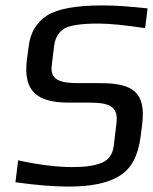

<svg xmlns="http://www.w3.org/2000/svg" viewBox="-20 -679 565 709"><path d="M350 -372H272C207 -372 164 -381 171 -437L180 -511C184 -540 197 -561 218 -574C240 -586 282 -592 344 -592C386 -592 443 -586 516 -575L525 -648C461 -655 406 -659 359 -659C262 -659 194 -647 154 -622C115 -597 92 -559 86 -508L79 -456C66 -343 115 -300 235 -300H311C382 -300 418 -287 410 -224L400 -140C396 -109 381 -88 356 -78C330 -67 294 -62 248 -62C191 -62 124 -70 47 -87L37 -6C115 5 180 10 233 10C317 10 380 -3 422 -30C465 -56 490 -104 499 -173L505 -220C519 -336 474 -372 350 -372Z"/></svg>

Font: Gamestation Display
Style: Italic
Weight: 400
Designer: Jonas Hecksher
Foundry: Jonas Hecksher, Playtypeª, e-types AS
Version: Version 1.003